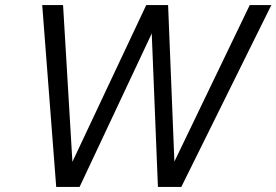

<svg xmlns="http://www.w3.org/2000/svg" viewBox="-20 -735 1087 755"><path d="M201 0 146 -715H228L268 -44H239L555 -715H641L668 -44H639L962 -715H1047L693 0H601L576 -621H585L293 0Z"/></svg>

Font: Wix Madefor Text
Style: Italic
Weight: 400
Italic angle: -12°
Designer: Dalton Maag Ltd
Foundry: Dalton Maag Ltd
Version: Version 3.100